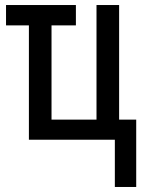

<svg xmlns="http://www.w3.org/2000/svg" viewBox="-20 -556 570 764"><path d="M437 188H522V-80H454V-536H364V-80H185V-455H282V-536H4V-455H95V0H437Z"/></svg>

Font: Noto Sans Mono Condensed
Style: Regular
Weight: 400
Width: 3
Designer: Monotype Design Team
Foundry: Monotype Imaging Inc.
Version: Version 2.014